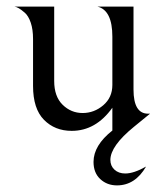

<svg xmlns="http://www.w3.org/2000/svg" viewBox="-20 -384 504 581"><path d="M385 0Q314 58 314 100Q314 118 326.5 129.5Q339 141 359 141Q385 141 422 120Q389 177 334 177Q304 177 283.5 158Q263 139 263 106Q263 56 320 11V-58Q270 12 197 12Q146 12 113 -21.5Q80 -55 80 -124V-266Q80 -295 73 -315.5Q66 -336 55 -345.5Q44 -355 37 -359Q30 -363 24 -364H144V-139Q144 -92 169.5 -67Q195 -42 230 -42Q265 -42 292.5 -65.5Q320 -89 320 -127V-273Q320 -353 275 -364H384V-113Q384 -40 428 -40H434Z"/></svg>

Font: Bellefair
Style: Regular
Weight: 400
Designer: Nick Shinn, Liron Lavi Turkenic
Foundry: Shinntype
Version: Version 1.003;PS 001.003;hotconv 1.0.88;makeotf.lib2.5.64775